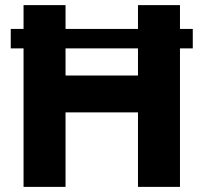

<svg xmlns="http://www.w3.org/2000/svg" viewBox="-20 -730 795 750"><path d="M683 -710V-617H733V-541H683V0H519V-291H236V0H72V-541H22V-617H72V-710H236V-617H519V-710ZM519 -435V-541H236V-435Z"/></svg>

Font: Oxford Sans
Style: Regular
Weight: 800
Designer: Matt McInerney, Pablo Impallari, Rodrigo Fuenzalida
Foundry: Matt McInerney, Pablo Impallari, Rodrigo Fuenzalida
Version: Version 3.000g; ttfautohint (v1.5) -l 8 -r 28 -G 28 -x 14 -D